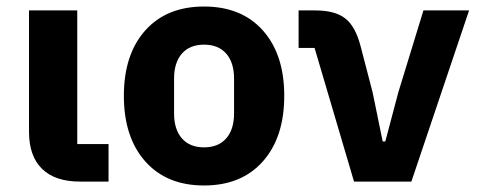

<svg xmlns="http://www.w3.org/2000/svg" viewBox="-20 -557 1468 589"><path d="M313 -115V0H225Q149 0 109 -39Q69 -78 69 -153V-525H217V-115Z M786.5 -62Q721 12 606 12Q491 12 425.5 -62Q360 -136 360 -263Q360 -390 425.5 -463.5Q491 -537 606 -537Q721 -537 786.5 -463.5Q852 -390 852 -263Q852 -136 786.5 -62ZM698 -209V-316Q698 -365 674 -392.5Q650 -420 606 -420Q562 -420 538 -392.5Q514 -365 514 -316V-209Q514 -160 538 -132.5Q562 -105 606 -105Q650 -105 674 -132.5Q698 -160 698 -209Z M1242 0H1066L945 -410H896V-525H948Q1007 -525 1038.5 -501Q1070 -477 1086 -416L1123 -274L1154 -123H1162L1202 -274L1279 -525H1419Z"/></svg>

Font: Aneliza
Style: Bold
Weight: 700
Designer: Mike Abbink, Paul van der Laan, Pieter van Rosmalen
Foundry: Bold Monday
Version: Version 3.0